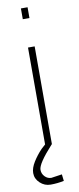

<svg xmlns="http://www.w3.org/2000/svg" viewBox="-105 -733 395 966"><g transform="rotate(-10 93.0 -250.5)"><path d="M112 -645H78V-700H112ZM140 192Q106 199 72 199Q41 199 18 177.5Q-5 156 -5 127Q-5 101 14 70.5Q33 40 58 14L79 -5V-500H113V0H112Q72 44 53 72.5Q34 101 34 117Q34 137 48 151.5Q62 166 81 166L136 158Z"/></g></svg>

Font: Cairo ExtraLight
Style: Regular
Weight: 250
Designer: Mohamed Gaber, the designers of Titillium
Foundry: Kief Type Foundry
Version: Version 2.009; ttfautohint (v1.5.33-1714) -l 8 -r 50 -G 200 